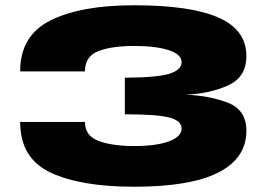

<svg xmlns="http://www.w3.org/2000/svg" viewBox="-20 -701 1016 729"><path d="M489 8Q285.5 8 171 -46.2Q56.5 -100.5 56.5 -238H302.5Q302.5 -185.5 354 -166Q405.5 -146.5 490 -146.5Q572.5 -146.5 621 -164.2Q669.5 -182 669.5 -213Q669.5 -242.5 623 -254.8Q576.5 -267 454 -267V-406Q576.5 -406.5 623 -421Q669.5 -435.5 669.5 -465Q669.5 -494.5 620.8 -510.5Q572 -526.5 490 -526.5Q404 -526.5 353.2 -506.8Q302.5 -487 302.5 -430H56.5Q56.5 -566 171.8 -623.5Q287 -681 489 -681Q703 -681 809.2 -634.5Q915.5 -588 915.5 -488Q915.5 -408 845.5 -376.5Q775.5 -345 684.5 -341.5Q775.5 -338 845.5 -310.8Q915.5 -283.5 915.5 -204.5Q915.5 -100.5 809.5 -46.2Q703.5 8 489 8Z"/></svg>

Font: Anybody UltraExpanded ExtraBold
Style: Regular
Weight: 800
Width: 9
Designer: Tyler Finck
Foundry: Etcetera Type Company
Version: Version 1.010; ttfautohint (v1.8.3) -l 8 -r 50 -G 200 -x 14 